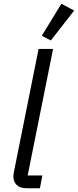

<svg xmlns="http://www.w3.org/2000/svg" viewBox="-20 -1000 414 1020"><path d="M192 0H121Q86 0 68.5 -17.5Q51 -35 51 -63Q51 -68 52 -74Q53 -80 54 -87L185 -740H262L127 -68H205ZM374 -944 250 -785 202 -810 306 -980Z"/></svg>

Font: IBM Plex Sans
Style: Italic
Weight: 400
Italic angle: -11.31°
Designer: Mike Abbink, Paul van der Laan, Pieter van Rosmalen
Foundry: Bold Monday
Version: Version 3.201